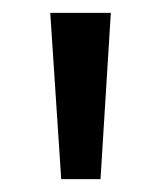

<svg xmlns="http://www.w3.org/2000/svg" viewBox="-20 -734 248 298"><path d="M58 -714 75 -456H136L152 -714Z"/></svg>

Font: Noto Sans Thai Looped ExtraCondensed
Style: Regular
Weight: 400
Width: 2
Designer: Sasikarn Vongin, Ben Mitchell
Foundry: The Fontpad Ltd
Version: Version 1.001